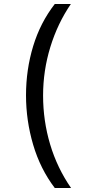

<svg xmlns="http://www.w3.org/2000/svg" viewBox="-20 -812 459 967"><path d="M256 135Q183 39 147 -83Q111 -205 111 -332Q111 -461 147 -579.5Q183 -698 256 -792H337Q270 -694 233.5 -575Q197 -456 197 -331Q197 -204 232.5 -85Q268 34 338 135Z"/></svg>

Font: utelugu15
Style: Book
Weight: 400
Designer: Jelle Bosma - Monotype Design Team
Foundry: Monotype Imaging Inc.
Version: Version 2.003